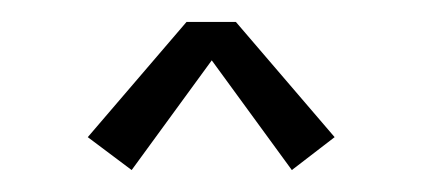

<svg xmlns="http://www.w3.org/2000/svg" viewBox="-20 -720 385 175"><path d="M285 -595 195 -700H150L60 -595L100 -565L173 -665L246 -565Z"/></svg>

Font: Space Cowgirl
Style: Regular
Weight: 400
Designer: Valery Marier
Foundry: Valery Marier
Version: Version 1.000;hotconv 1.0.109;makeotfexe 2.5.65596